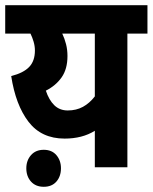

<svg xmlns="http://www.w3.org/2000/svg" viewBox="-20 -642 586 737"><path d="M546 -622V-513H469V0H344V-140Q296 -110 228 -110Q139 -110 89.5 -174.5Q40 -239 23 -350Q70 -362 92 -385Q114 -408 114 -448Q114 -465 109 -482Q104 -499 97 -513H0V-622ZM156 -294Q168 -258 188.5 -238Q209 -218 240 -218Q273 -218 298.5 -232Q324 -246 344 -272V-513H219Q228 -494 233.5 -472.5Q239 -451 239 -427Q239 -377 216.5 -345Q194 -313 156 -294ZM81 4Q81 -26 99 -46.5Q117 -67 148 -67Q179 -67 196.5 -46.5Q214 -26 214 4Q214 35 196.5 55Q179 75 148 75Q117 75 99 55Q81 35 81 4Z"/></svg>

Font: Noto Sans Condensed
Style: Bold
Weight: 700
Width: 3
Designer: Monotype Design Team
Foundry: Monotype Imaging Inc.
Version: Version 2.013; ttfautohint (v1.8.4.7-5d5b)